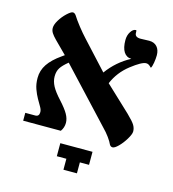

<svg xmlns="http://www.w3.org/2000/svg" viewBox="-114 -686 870 967"><g transform="rotate(15 321.0 -203.0)"><path d="M610.8 -492.2Q610.8 -475.1 607.2 -453.1Q603.5 -431.2 598.1 -423.8Q588.4 -433.6 582.5 -436.8Q576.7 -439.9 569.8 -439.9Q547.4 -439.9 493.2 -397.7Q439 -355.5 413.1 -293.9L544.9 -169.9Q577.1 -138.7 586.2 -123Q595.2 -107.4 595.2 -90.8Q595.2 -76.7 579.1 -50Q563 -23.4 544.4 -5.1Q525.9 13.2 515.1 13.2Q504.9 13.2 499 2.9Q494.1 -9.3 478.8 -30.8Q463.4 -52.2 443.8 -71.8L191.9 -341.8Q164.1 -319.3 152.6 -301.3Q141.1 -283.2 141.1 -256.8Q141.1 -231.9 154.5 -206.5Q168 -181.2 199.2 -147.5Q230.5 -113.3 243.7 -89.8Q256.8 -66.4 256.8 -44.9Q256.8 -20 242.2 0H45.9V-41H98.1Q118.2 -41 118.2 -64Q118.2 -76.2 109.1 -91.3Q100.1 -106.4 89.1 -126Q78.1 -145.5 69.1 -170.4Q60.1 -195.3 60.1 -227.1Q60.1 -266.1 82 -298.8Q104 -331.5 148.9 -362.8L163.1 -373L100.1 -436Q84.5 -451.7 76.7 -463.9Q68.8 -476.1 68.8 -490.2Q68.8 -507.3 82.8 -530.5Q96.7 -553.7 116.9 -572.8Q137.2 -591.8 147 -591.8Q155.8 -591.8 163.1 -582Q176.8 -560.1 199.5 -531.2Q222.2 -502.4 242.2 -481L373 -338.9Q420.4 -404.3 491.2 -441.9Q465.8 -442.4 451.9 -463.9Q438 -485.4 438 -525.9Q438 -550.8 450 -569.3Q461.9 -587.9 476.1 -587.9Q479 -587.9 479.5 -585.2Q480 -582.5 480 -574.2Q480 -551.8 509.8 -551.8L555.2 -553.2Q581.5 -553.2 596.2 -536.6Q610.8 -520 610.8 -492.2ZM305.7 186V128.9H255.9V61H423.8V128.9H376V186Z"/></g></svg>

Font: Liberation Serif
Style: Bold
Weight: 700
Designer: Steve Matteson
Foundry: Ascender Corporation
Version: Version 2.1.5